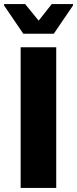

<svg xmlns="http://www.w3.org/2000/svg" viewBox="-30 -919 377 939"><path d="M71 0V-688H245V0ZM84 -754 -10 -892V-899H93L159 -818L223 -899H327V-892L233 -754Z"/></svg>

Font: Saira Thin
Style: Bold
Weight: 700
Version: Version 1.101